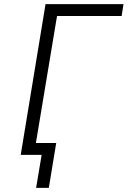

<svg xmlns="http://www.w3.org/2000/svg" viewBox="-20 -755 640 936"><path d="M218 161H156L183 0H81L202 -735H582L573 -677H258L155 -58H254Z"/></svg>

Font: Iosevka Light Extended
Style: Italic
Weight: 300
Width: 7
Italic angle: -9°
Monospace: yes
Designer: Belleve Invis
Foundry: Belleve Invis
Version: Version 32.5.0; ttfautohint (v1.8.4)